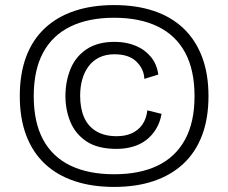

<svg xmlns="http://www.w3.org/2000/svg" viewBox="-20 -661 900 757"><path d="M430 76Q343 76 274 53Q205 30 157 -15Q109 -60 83.5 -127Q58 -194 58 -282Q58 -370 83 -437Q108 -504 156.5 -549.5Q205 -595 274 -618Q343 -641 430 -641Q517 -641 586 -618Q655 -595 703 -549.5Q751 -504 776.5 -437Q802 -370 802 -282Q802 -194 776.5 -127Q751 -60 702.5 -15Q654 30 585.5 53Q517 76 430 76ZM430 26Q531 26 601.5 -8Q672 -42 709.5 -110.5Q747 -179 747 -282Q747 -385 710 -453.5Q673 -522 602 -556.5Q531 -591 430 -591Q329 -591 258 -556.5Q187 -522 150 -453.5Q113 -385 113 -282Q113 -179 150 -110.5Q187 -42 258 -8Q329 26 430 26ZM440 -74Q365 -74 321 -103.5Q277 -133 257.5 -180.5Q238 -228 238 -282Q238 -340 258 -389Q278 -438 321.5 -467Q365 -496 432 -496Q478 -496 515 -480.5Q552 -465 575.5 -436Q599 -407 604 -367L549 -350Q548 -388 518.5 -417.5Q489 -447 431 -447Q397 -447 371.5 -434.5Q346 -422 329.5 -400Q313 -378 304.5 -348.5Q296 -319 296 -284Q296 -234 311.5 -198.5Q327 -163 359.5 -143.5Q392 -124 440 -124Q474 -124 499.5 -135.5Q525 -147 541 -169.5Q557 -192 561 -226L617 -212Q611 -178 595 -152Q579 -126 556 -108.5Q533 -91 503 -82.5Q473 -74 440 -74Z"/></svg>

Font: Bricolage Grotesque ExtraLight
Style: Regular
Weight: 250
Designer: Mathieu Triay
Foundry: Atelier Triay
Version: Version 1.000;gftools[0.9.30]